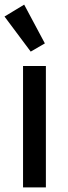

<svg xmlns="http://www.w3.org/2000/svg" viewBox="-23 -814 297 834"><path d="M77.1 0V-527.3H176.3V0ZM110.4 -589.8 -3.4 -742.2 82 -793.9 171.9 -625.5Z"/></svg>

Font: Schibsted Grotesk Medium
Style: Regular
Weight: 500
Designer: Bakken & Baeck AS, Henrik Kongsvoll
Foundry: Schibsted ASA
Version: Version 1.100;gftools[0.9.25]